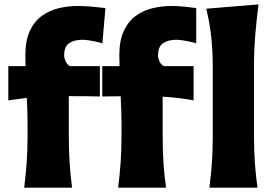

<svg xmlns="http://www.w3.org/2000/svg" viewBox="-20 -871 1262 891"><path d="M92.3 0Q99.6 -59.6 103.8 -116.2Q107.9 -172.9 107.9 -243.2V-298.8Q107.9 -324.2 106.9 -354.5Q106 -384.8 104.5 -417L18.6 -405.3V-564H98.6Q97.7 -592.3 97.7 -613.8Q97.7 -682.6 118.4 -727.3Q139.2 -772 174.3 -797.4Q209.5 -822.8 252.7 -833Q295.9 -843.3 341.3 -843.3Q374 -843.3 412.4 -839.6Q450.7 -835.9 469.2 -833.5L455.1 -669.9Q435.5 -676.3 407 -681.4Q378.4 -686.5 363.8 -686.5Q324.2 -686.5 301 -670.7Q277.8 -654.8 277.8 -614.3Q277.8 -600.1 285.2 -585.2Q292.5 -570.3 305.2 -564H443.4V-423.3Q405.3 -424.3 369.9 -424.6Q334.5 -424.8 299.3 -424.8V-243.2Q299.3 -172.9 303 -116.2Q306.6 -59.6 314.5 0ZM528.3 0Q535.6 -59.6 539.8 -116.2Q543.9 -172.9 543.9 -243.2V-298.8Q543.9 -325.7 542.7 -357.9Q541.5 -390.1 540 -424.3L454.6 -423.3V-564H534.7Q533.7 -592.3 533.7 -613.8Q533.7 -682.6 554.4 -727.3Q575.2 -772 610.1 -797.4Q645 -822.8 688.2 -833Q731.4 -843.3 776.9 -843.3Q806.2 -843.3 840.1 -839.6Q874 -835.9 890.6 -833.5V-669.9Q870.6 -676.3 842.5 -681.4Q814.5 -686.5 799.8 -686.5Q760.3 -686.5 736.8 -670.7Q713.4 -654.8 713.4 -614.3Q713.4 -600.1 720.7 -585.2Q728 -570.3 740.7 -564H878.4V-405.3Q840.3 -412.1 805.2 -416.3Q770 -420.4 734.9 -422.4V-243.2Q734.9 -172.9 738.5 -116.2Q742.2 -59.6 750.5 0ZM951.7 0Q959.5 -60.1 963.4 -116.9Q967.3 -173.8 967.3 -244.6V-560.5Q967.3 -629.4 960.7 -695.8Q954.1 -762.2 937 -830.6L1179.7 -850.6Q1170.9 -783.7 1164.8 -711.4Q1158.7 -639.2 1158.7 -560.5V-244.6Q1158.7 -173.8 1162.6 -116.9Q1166.5 -60.1 1174.8 0Z"/></svg>

Font: Pinar-DS3-FD ExtraBold
Style: Regular
Weight: 800
Designer: Amin Abedi
Version: Version 3.000